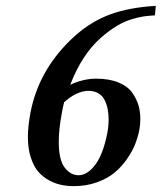

<svg xmlns="http://www.w3.org/2000/svg" viewBox="-20 -632 557 662"><path d="M201.2 -279.8Q196.8 -263.7 192.9 -240.2Q182.6 -186 182.6 -143.1Q182.6 -81.1 202.9 -54.4Q223.1 -27.8 251 -27.8Q280.8 -27.8 308.1 -63.5Q335.4 -99.1 350.1 -173.8Q354.5 -196.8 354.5 -220.7Q354.5 -239.7 351.3 -255.9Q348.1 -272 340.8 -286.9Q333.5 -301.8 319.1 -310.3Q304.7 -318.8 285.2 -318.8Q245.6 -318.8 201.2 -279.8ZM514.2 -579.1Q490.7 -577.6 475.3 -575.4Q460 -573.2 434.8 -565.9Q409.7 -558.6 383.1 -542.7Q356.4 -526.9 328.1 -502Q262.2 -443.8 222.2 -339.8Q268.1 -360.8 311 -360.8Q356.4 -360.8 388.4 -347.7Q420.4 -334.5 435.8 -312.5Q451.2 -290.5 457.5 -268.6Q463.9 -246.6 463.9 -221.7Q463.9 -202.6 460 -182.1Q455.1 -158.2 445.6 -134Q436 -109.9 417.5 -83.3Q398.9 -56.6 374.8 -36.6Q350.6 -16.6 314.2 -3.4Q277.8 9.8 234.9 9.8Q212.4 9.8 191.9 5.6Q171.4 1.5 149.7 -10Q127.9 -21.5 112.1 -39.8Q96.2 -58.1 86.2 -88.9Q76.2 -119.6 76.2 -159.7Q76.2 -196.3 85 -243.2Q113.8 -395.5 237.8 -507.8Q294.9 -558.6 360.4 -582.5Q425.8 -606.4 517.1 -611.8Z"/></svg>

Font: Linux Libertine G
Style: Semibold Italic
Weight: 600
Italic angle: -11.5°
Designer: Philipp H. Poll
Foundry: Philipp H. Poll
Version: Version 5.1.1